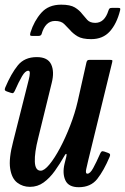

<svg xmlns="http://www.w3.org/2000/svg" viewBox="-28 -770 523 802"><path d="M-6 -404.5Q18.5 -462.5 46.5 -497Q74.5 -531.5 125.5 -531.5Q171.5 -531.5 185.8 -501Q200 -470.5 188 -423.5L131.5 -193Q116 -132 117.5 -94.5Q119 -57 142 -57Q157 -57 178.5 -83Q200 -109 222.8 -151.8Q245.5 -194.5 265.2 -245.5Q285 -296.5 296.5 -346.5L333 -509Q334.5 -515 337 -517.5Q339.5 -520 347 -520H429Q438.5 -520 440.5 -518.5Q442.5 -517 440.5 -509.5L340.5 -100Q336.5 -83 332.2 -63.8Q328 -44.5 337 -44.5Q348.5 -44.5 361.2 -67.8Q374 -91 390.5 -128.5Q393.5 -135 396.5 -137.2Q399.5 -139.5 407.5 -137L423 -131.5Q430 -129 431.5 -125.8Q433 -122.5 430 -115Q405.5 -57 378.2 -22.5Q351 12 301 12Q258.5 12 245.2 -16.5Q232 -45 241.5 -85.5L249 -115.5Q251.5 -126 248.8 -127Q246 -128 242 -120.5Q222.5 -86 201 -56Q179.5 -26 154.2 -7.8Q129 10.5 97 10.5Q67 10.5 44 -7Q21 -24.5 14.5 -65.8Q8 -107 27 -179L87.5 -419Q89 -425.5 92.5 -439Q96 -452.5 96.5 -463.5Q97 -474.5 90 -474.5Q77.5 -474.5 64 -451.5Q50.5 -428.5 33.5 -390Q30.5 -384 27.5 -381.8Q24.5 -379.5 16.5 -382.5L0.5 -388Q-6.5 -390.5 -7.8 -393.8Q-9 -397 -6 -404.5ZM353 -606.5Q315.5 -606.5 296 -618.2Q276.5 -630 263.5 -645.5Q252.5 -657.5 239.8 -670Q227 -682.5 202 -682.5Q161 -682.5 145.5 -627Q142.5 -620 133 -620H106.5Q98 -620 97.8 -623.8Q97.5 -627.5 99.5 -635Q114.5 -682.5 144.5 -716.5Q174.5 -750.5 227.5 -750.5Q265.5 -750.5 284.8 -738.8Q304 -727 315.5 -711.5Q325 -699.5 336.5 -687Q348 -674.5 370 -674.5Q409 -674.5 425 -726Q427 -732 429.5 -734.5Q432 -737 439 -737H466.5Q473 -737 474 -734.5Q475 -732 473.5 -726Q459.5 -670.5 430.5 -638.5Q401.5 -606.5 353 -606.5Z"/></svg>

Font: Besley* Condensed Medium
Style: Italic
Weight: 500
Width: 3
Italic angle: -13°
Designer: Owen Earl
Foundry: indestructible type*
Version: Version 3.000; ttfautohint (v1.8.3)